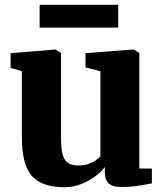

<svg xmlns="http://www.w3.org/2000/svg" viewBox="-20 -773 685 804"><path d="M487.5 10Q451 10 435 -5.5Q419 -21 419 -50.5V-73.5Q404 -53 377.2 -33.5Q350.5 -14 317.8 -1.5Q285 11 250.5 11Q153.5 11 112.5 -37.2Q71.5 -85.5 71.5 -198V-475L24.5 -488.5V-550.5L211.5 -565.5H213L235.5 -551V-194.5Q235.5 -151.5 242.2 -126.5Q249 -101.5 264.8 -90.8Q280.5 -80 307.5 -80Q331 -80 349 -86.2Q367 -92.5 380 -101.2Q393 -110 400.5 -117.5V-475L338 -490.5V-550.5L535.5 -565.5H539.5L563.5 -551V-67.5L616 -67V-5Q597.5 -1.5 563.8 4.2Q530 10 487.5 10ZM475 -753V-657.5H146V-753Z"/></svg>

Font: Merriweather 24pt Black
Style: Regular
Weight: 900
Designer: Eben Sorkin
Foundry: Eben Sorkin
Version: Version 2.100